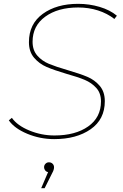

<svg xmlns="http://www.w3.org/2000/svg" viewBox="-20 -723 641 1002"><path d="M26 -95 42 -108Q70 -68 133 -42Q196 -16 264 -16Q373 -16 440 -63Q507 -110 507 -194Q507 -237 482.5 -264Q458 -291 422.5 -306Q387 -321 326 -338Q262 -357 223.5 -373.5Q185 -390 158 -421.5Q131 -453 131 -503Q131 -598 203 -650.5Q275 -703 388 -703Q446 -703 500 -687Q554 -671 590 -641L577 -624Q540 -653 491.5 -668.5Q443 -684 388 -684Q282 -684 216 -636Q150 -588 150 -505Q150 -461 174.5 -433Q199 -405 235 -390Q271 -375 333 -357Q398 -338 436 -322Q474 -306 500.5 -275Q527 -244 527 -195Q527 -100 453 -48.5Q379 3 263 3Q189 3 122 -25Q55 -53 26 -95ZM262 150Q262 163 253 179L213 259H195L231 175Q222 174 216 166.5Q210 159 210 150Q210 139 217.5 131.5Q225 124 235 124Q247 124 254.5 131.5Q262 139 262 150Z"/></svg>

Font: Montserrat Alternates Thin
Style: Italic
Weight: 250
Italic angle: -11.3°
Designer: Julieta Ulanovsky
Foundry: Julieta Ulanovsky
Version: Version 7.200